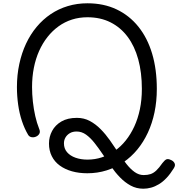

<svg xmlns="http://www.w3.org/2000/svg" viewBox="-20 -1035 1099 1168"><path d="M852 113Q810 113 775 94Q740 75 710 44Q680 13 654.5 -24Q629 -61 604 -98Q579 -135 554.5 -166Q530 -197 503.5 -216Q477 -235 446 -235Q422 -235 405 -225Q388 -215 378.5 -199Q369 -183 369 -163Q369 -131 388 -109Q407 -87 439.5 -75.5Q472 -64 512 -64Q558 -64 600 -78Q642 -92 678.5 -117.5Q715 -143 745 -180.5Q775 -218 797 -265.5Q819 -313 831 -370.5Q843 -428 843 -494Q843 -594 821 -674Q799 -754 756.5 -811Q714 -868 652.5 -899Q591 -930 512 -930Q462 -930 418 -916Q374 -902 336.5 -875Q299 -848 269 -810Q239 -772 218 -725Q197 -678 186 -622.5Q175 -567 175 -505Q175 -462 180 -416.5Q185 -371 194.5 -329Q204 -287 218 -252Q226 -234 219.5 -222Q213 -210 199.5 -204Q186 -198 172 -200.5Q158 -203 151 -215Q129 -252 113.5 -298.5Q98 -345 90.5 -398Q83 -451 83 -505Q83 -579 97.5 -646Q112 -713 138.5 -769.5Q165 -826 203 -871.5Q241 -917 288.5 -949Q336 -981 392.5 -998Q449 -1015 512 -1015Q611 -1015 689 -978Q767 -941 822 -872.5Q877 -804 905.5 -708.5Q934 -613 934 -494Q934 -419 920 -352Q906 -285 879.5 -228Q853 -171 815.5 -125.5Q778 -80 731 -48Q684 -16 628.5 1.5Q573 19 511 19Q460 19 417.5 7Q375 -5 343.5 -28Q312 -51 295 -85Q278 -119 278 -162Q278 -203 297 -238.5Q316 -274 353.5 -296Q391 -318 448 -318Q491 -318 526.5 -299Q562 -280 592.5 -249Q623 -218 649 -181Q675 -144 699.5 -107Q724 -70 748.5 -38.5Q773 -7 799 11.5Q825 30 854 30Q878 30 896 24Q914 18 931 2Q948 -14 968 -43Q982 -61 992 -65.5Q1002 -70 1017 -63Q1034 -57 1041.5 -43Q1049 -29 1037 -11Q1016 23 993.5 47Q971 71 947 85.5Q923 100 899 106.5Q875 113 852 113Z"/></svg>

Font: Playwrite ES Deco
Style: Regular
Weight: 400
Designer: Veronika Burian, José Scaglione
Foundry: TypeTogether
Version: Version 1.002